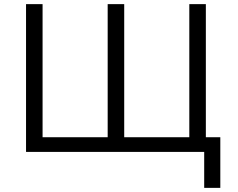

<svg xmlns="http://www.w3.org/2000/svg" viewBox="-20 -735 1151 929"><path d="M968 174V0H106V-715H186V-71H501V-715H581V-71H896V-715H976V-71H1046V174Z"/></svg>

Font: Wix Madefor Text
Style: Regular
Weight: 400
Designer: Dalton Maag Ltd
Foundry: Dalton Maag Ltd
Version: Version 3.100